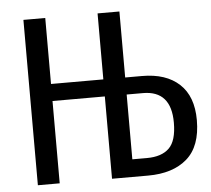

<svg xmlns="http://www.w3.org/2000/svg" viewBox="-50 -743 877 797"><g transform="rotate(-5 388.5 -344.5)"><path d="M757 -212Q757 -103 698 -51.5Q639 0 535 0H385V-343H167V0H76V-689H167V-414H385V-689H476V-414H546Q646 -414 701.5 -362.5Q757 -311 757 -212ZM661 -210Q661 -343 544 -343H476V-73H537Q598 -73 629.5 -103.5Q661 -134 661 -210Z"/></g></svg>

Font: Fira Sans Extra Condensed
Style: Regular
Weight: 400
Width: 1
Designer: Carrois Corporate & Edenspiekermann AG
Foundry: Carrois Corporate GbR & Edenspiekermann AG
Version: Version 4.203